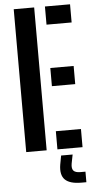

<svg xmlns="http://www.w3.org/2000/svg" viewBox="-64 -837 528 1071"><g transform="rotate(-5 199.5 -301.5)"><path d="M55.4 0V-800H169.9V0ZM230.2 0V-101.7H370.8V0ZM230.2 -353.9V-455.6H360.8V-353.9ZM230.2 -698.3V-800H370.8V-698.3ZM375.1 196.6H346.6Q282.5 196.6 255.8 170.1Q229.1 143.7 238.3 86.5L247.7 36H312.1L302.2 86.5Q297.7 113.8 308.4 125.7Q319.2 137.5 347 137.5H375.1Z"/></g></svg>

Font: Big Shoulders Stencil Text Thin
Style: Regular
Weight: 100
Designer: Patric King
Foundry: XO Type Co
Version: Version 2.001